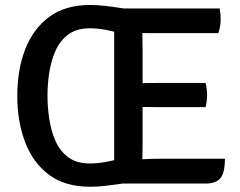

<svg xmlns="http://www.w3.org/2000/svg" viewBox="-20 -716 939 750"><path d="M498 -4.5Q477.5 -2 449.8 2.2Q422 6.5 391.5 10Q361 13.5 331 13.5Q234 13.5 171.2 -33.5Q108.5 -80.5 78 -161Q47.5 -241.5 47.5 -342Q47.5 -443.5 78.5 -523.5Q109.5 -603.5 172.2 -650Q235 -696.5 331 -696.5Q360.5 -696.5 391.2 -693Q422 -689.5 449.8 -685Q477.5 -680.5 498 -677.5V-568.5Q480 -576.5 452 -585Q424 -593.5 392.5 -599.5Q361 -605.5 331 -605.5Q279.5 -605.5 247 -581.5Q214.5 -557.5 197 -518.2Q179.5 -479 172.5 -432.8Q165.5 -386.5 165.5 -342Q165.5 -297.5 172.5 -251Q179.5 -204.5 197 -165Q214.5 -125.5 247 -101.5Q279.5 -77.5 330.5 -77.5Q361 -77.5 392.8 -83.2Q424.5 -89 452.2 -97.8Q480 -106.5 498 -114ZM426 -683H536V-589Q536 -568 536.5 -554.2Q537 -540.5 537 -520V-148Q537 -133.5 536.5 -121.2Q536 -109 536 -94V1H426ZM783 -392Q786 -381 787.5 -367.5Q789 -354 789 -344.5Q789 -335 787.5 -322Q786 -309 783 -297.5H600Q588.5 -297.5 570.2 -297.8Q552 -298 532.5 -298.2Q513 -298.5 497.5 -298.5V-390.5Q513 -391 532.5 -391.2Q552 -391.5 570.2 -391.8Q588.5 -392 600 -392ZM838 -683Q840.5 -670.5 841.2 -659Q842 -647.5 842 -638Q842 -628 839.8 -613.8Q837.5 -599.5 832.5 -586.5H600Q588.5 -586.5 570.2 -586.5Q552 -586.5 532.8 -587Q513.5 -587.5 498 -588V-683ZM858.5 -96Q858.5 -40 840.5 -19.5Q822.5 1 783 1H498V-91.5Q523.5 -93 547.8 -94.5Q572 -96 603.5 -96Z"/></svg>

Font: Signika Negative Light Medium
Style: Regular
Weight: 500
Version: Version 2.001